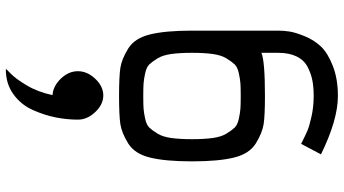

<svg xmlns="http://www.w3.org/2000/svg" viewBox="-280 -648 1178 658"><g transform="rotate(-90 309.0 -319.0)"><path d="M228 -641Q228 -678 235.5 -716.5Q243 -755 261 -795.5Q279 -836 315 -862Q351 -888 400 -888H402Q402 -887 385 -870.5Q368 -854 345.5 -816.5Q323 -779 312 -728Q343 -726 368.5 -699.5Q394 -673 394 -641Q394 -609 368 -581.5Q342 -554 311 -554Q280 -554 254 -581.5Q228 -609 228 -641ZM533 -250V45Q533 64 530 84Q527 104 514 136Q501 168 479 191.5Q457 215 412.5 232.5Q368 250 309 250Q227 250 109 192L145 124Q175 139 190 145.5Q205 152 238.5 159.5Q272 167 309 167Q339 167 362.5 162.5Q386 158 409 146Q432 134 444.5 108.5Q457 83 457 45V-12Q428 0 309 0Q242 0 212.5 -4.5Q183 -9 147 -31Q111 -53 98 -106Q85 -159 85 -250Q85 -341 98 -394Q111 -447 147 -469Q183 -491 212.5 -495.5Q242 -500 309 -500Q376 -500 405.5 -495.5Q435 -491 471 -469Q507 -447 520 -394Q533 -341 533 -250ZM266 -84Q280 -83 309 -83Q338 -83 352 -84Q366 -85 387 -89.5Q408 -94 417.5 -104Q427 -114 438 -132Q449 -150 453 -179.5Q457 -209 457 -250Q457 -291 453 -320.5Q449 -350 438 -368Q427 -386 417.5 -396Q408 -406 387 -410.5Q366 -415 352 -416Q338 -417 309 -417Q280 -417 266 -416Q252 -415 231 -410.5Q210 -406 200.5 -396Q191 -386 180 -368Q169 -350 165 -320.5Q161 -291 161 -250Q161 -209 165 -179.5Q169 -150 180 -132Q191 -114 200.5 -104Q210 -94 231 -89.5Q252 -85 266 -84Z"/></g></svg>

Font: Hermit Light
Style: Regular
Weight: 300
Designer: Pablo Caro
Version: Version 2.000;PS 002.000;hotconv 1.0.88;makeotf.lib2.5.64775